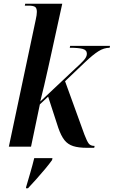

<svg xmlns="http://www.w3.org/2000/svg" viewBox="-20 -780 605 1021"><path d="M442 6Q398 6 369.5 -3Q341 -12 323 -34.5Q305 -57 290 -100L236 -266L192 -225L145 0H27L170 -675Q176 -701 176 -717Q176 -738 165.5 -744Q155 -750 132 -750H112L114 -760H311L254 -500Q246 -464 236 -418.5Q226 -373 215 -326Q204 -279 194 -240L383 -418Q410 -442 426 -460Q442 -478 442 -494Q442 -514 419.5 -520Q397 -526 351 -526L353 -536H565L563 -526Q533 -526 503.5 -507.5Q474 -489 432 -449L326 -348L429 -64Q442 -30 451.5 -17Q461 -4 483 -4L481 6ZM119 214Q131 173 142 135.5Q153 98 162 61H259L257 71Q243 91 220 118.5Q197 146 172.5 173.5Q148 201 129 221H118Z"/></svg>

Font: Noto Serif Display Condensed SemiBold
Style: Italic
Weight: 600
Width: 3
Italic angle: -12°
Designer: Monotype Design Team
Foundry: Monotype Imaging Inc.
Version: Version 2.009